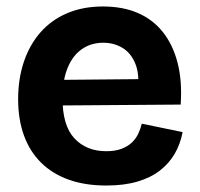

<svg xmlns="http://www.w3.org/2000/svg" viewBox="-20 -559 617 593"><path d="M308 14Q243 14 192.5 -4Q142 -22 107 -56.5Q72 -91 54 -140.5Q36 -190 36 -253Q36 -315 53.5 -367.5Q71 -420 104.5 -458.5Q138 -497 187 -518Q236 -539 298 -539Q359 -539 405.5 -519Q452 -499 483 -460Q514 -421 528.5 -365Q543 -309 538 -236L129 -233V-312L453 -315L405 -274Q412 -327 398.5 -361Q385 -395 358.5 -411Q332 -427 299 -427Q261 -427 232.5 -407Q204 -387 188.5 -348.5Q173 -310 173 -256Q173 -171 210 -131.5Q247 -92 308 -92Q336 -92 355.5 -99.5Q375 -107 387.5 -119Q400 -131 407 -146Q414 -161 418 -177L544 -151Q537 -114 519.5 -84Q502 -54 473.5 -32Q445 -10 404 2Q363 14 308 14Z"/></svg>

Font: Bricolage Grotesque 48pt Condensed ExtraBold
Style: Bold
Weight: 700
Version: Version 1.000;gftools[0.9.30]